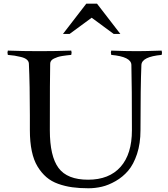

<svg xmlns="http://www.w3.org/2000/svg" viewBox="-20 -989 903 1029"><path d="M22 -717.8Q104.5 -714.8 191.9 -714.8Q279.8 -714.8 361.8 -717.8Q363.8 -710 363.8 -707Q363.8 -703.6 361.8 -694.8Q347.2 -693.4 338.4 -692.4Q329.6 -691.4 314.2 -689Q298.8 -686.5 289.3 -683.3Q279.8 -680.2 269.5 -675.3Q259.3 -670.4 254.2 -663.6Q249 -656.7 249 -647.9Q247.1 -583 247.1 -291Q247.1 -151.9 293.7 -88.9Q340.3 -25.9 452.1 -25.9Q564.9 -25.9 626 -94.5Q687 -163.1 687 -291Q687 -523.9 684.1 -641.1Q683.1 -685.1 576.2 -694.8Q574.2 -705.6 574.2 -708Q574.2 -711.9 576.2 -717.8Q653.8 -714.8 714.8 -714.8Q753.9 -714.8 846.2 -717.8Q848.1 -711.9 848.1 -708Q848.1 -700.2 846.2 -694.8Q740.2 -685.1 737.8 -641.1Q732.9 -524.9 732.9 -291Q732.9 -219.7 714.4 -163.8Q695.8 -107.9 667 -74.2Q638.2 -40.5 599.9 -18.6Q561.5 3.4 525.9 11.7Q490.2 20 454.1 20Q405.8 20 367.2 14.6Q328.6 9.3 292 -3.7Q255.4 -16.6 228.5 -39.8Q201.7 -63 181.2 -96.7Q160.6 -130.4 150.4 -179.2Q140.1 -228 140.1 -291V-371.1Q140.1 -534.7 134.8 -647.9Q134.3 -660.6 123.5 -669.7Q112.8 -678.7 92.5 -683.6Q72.3 -688.5 58.3 -690.7Q44.4 -692.9 22 -694.8Q20 -703.6 20 -707Q20 -710 22 -717.8ZM471.2 -894 353 -807.1H317.4L442.4 -969.2H500L625 -807.1H589.4Z"/></svg>

Font: Jacques Francois
Style: Regular
Weight: 400
Designer: Manvel Shmavonyan, Alexei Vanyashin
Foundry: Cyreal (www.cyreal.org)
Version: Version 1.003